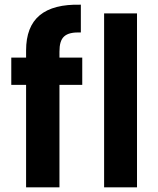

<svg xmlns="http://www.w3.org/2000/svg" viewBox="-20 -797 673 817"><path d="M91 -582V-552H28V-436H91V0H233V-436H330V-552H233V-577C233 -639 256 -661 324 -659V-777C168 -781 91 -718 91 -582ZM423 0H563V-740H423Z"/></svg>

Font: Malmofest SemiBold
Style: Regular
Weight: 600
Designer: Jonny Pinhorn (Poppins), Kolossal
Version: Version 1.004;Glyphs 3.1.2 (3151)